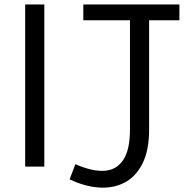

<svg xmlns="http://www.w3.org/2000/svg" viewBox="-20 -748 832 862"><path d="M93 0V-728H179V0ZM292.5 57 318.5 -11Q393 22 448 18.8Q503 15.5 533.2 -29.8Q563.5 -75 563.5 -167V-657H354V-728H785.5V-657H649.5V-168Q649.5 -72 619.2 -12.8Q589 46.5 537.8 72.5Q486.5 98.5 422.8 93.8Q359 89 292.5 57Z"/></svg>

Font: Mooli
Style: Regular
Weight: 400
Designer: Vernon Adams
Foundry: Vernon Adams
Version: Version 1.000; ttfautohint (v1.8.4.7-5d5b);gftools[0.9.33]